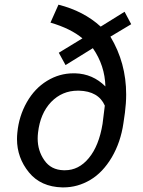

<svg xmlns="http://www.w3.org/2000/svg" viewBox="-20 -791 613 821"><path d="M541 -687.5 512.7 -740.7 410.6 -677.2C361.8 -721.7 301.8 -752.9 230 -771L195.8 -694.3C253.9 -677.2 299.3 -654.8 332.5 -627L231.4 -565.4L260.3 -512.7L377 -585C411.6 -535.2 429.2 -480.5 430.7 -421.4C394.5 -457.5 351.6 -476.1 301.3 -477.5C298.8 -477.5 296.4 -477.5 293.9 -477.5C253.9 -477.5 216.3 -466.8 181.2 -445.3C146 -423.8 117.2 -393.6 94.7 -354C72.3 -314.5 58.6 -271 54.2 -224.1C53.2 -214.8 52.7 -205.6 52.7 -196.3C52.7 -143.1 69.8 -95.7 103.5 -54.2C137.2 -12.7 185.1 8.8 246.1 10.3C248 10.3 249.5 10.3 251.5 10.3C292 10.3 330.1 -0.5 365.7 -21.5C401.4 -42.5 432.1 -74.7 458 -118.2C483.4 -161.6 500 -210.4 507.8 -264.6L514.2 -309.1C517.6 -335.4 519.5 -361.8 519.5 -387.2C519.5 -477.1 497.1 -559.6 452.1 -634.3ZM418.5 -261.2C408.2 -198.7 388.7 -149.9 359.9 -115.2C331.1 -80.1 296.9 -63 257.8 -63C255.9 -63 254.4 -63 252.4 -63C215.8 -64 188.5 -78.1 169.4 -106C150.4 -133.3 141.1 -164.1 141.1 -198.7C141.1 -206.5 141.6 -214.8 142.6 -223.6C148.9 -278.8 167.5 -322.3 198.7 -355C230 -387.2 268.1 -403.3 312.5 -403.3C314.5 -403.3 315.9 -403.3 317.9 -403.3C373 -401.9 410.2 -380.4 428.2 -339.4Z"/></svg>

Font: Roboto
Style: Italic
Weight: 400
Italic angle: -12°
Designer: Google
Version: Version 2.137; 2017